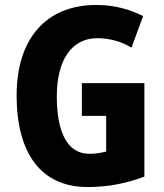

<svg xmlns="http://www.w3.org/2000/svg" viewBox="-20 -837 663 774"><path d="M310 -502V-370H408V-226C387 -221 367 -217 340 -217C250 -217 209 -307 209 -448C209 -597 270 -683 372 -683C423 -683 471 -669 510 -645L557 -772C506 -799 439 -817 369 -817C162 -817 47 -677 47 -452C47 -217 147 -83 333 -83C417 -83 490 -98 562 -125V-502Z"/></svg>

Font: Noto Sans Kannada UI Condensed ExtraBold
Style: Regular
Weight: 800
Width: 3
Designer: Jelle Bosma - Monotype Design Team
Foundry: Monotype Imaging Inc.
Version: Version 2.005